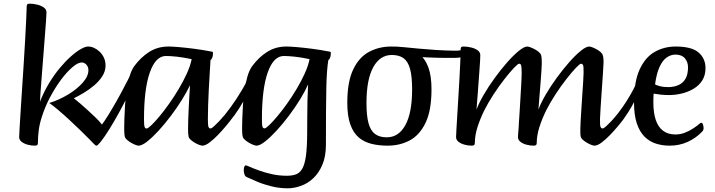

<svg xmlns="http://www.w3.org/2000/svg" viewBox="-20 -776 3875 1040"><path d="M168.3 13Q149.7 13 129.9 7.7Q110 2.4 96.9 -8Q83.8 -18.3 83.8 -33.8Q83.8 -40.9 85.8 -75.8Q87.8 -110.6 91.2 -164.8Q94.5 -218.9 98.9 -284.3Q103.2 -349.6 107.6 -418Q111.9 -486.4 115.6 -549.6Q119.3 -612.9 121.6 -663.4Q124 -713.9 124.7 -742.1Q124.7 -749.2 127.9 -752.6Q131.1 -756 141.1 -756Q161.4 -756 182.1 -750.8Q202.8 -745.7 217.3 -735.4Q231.8 -725 231.8 -709.2Q231.8 -700.7 229.4 -664.4Q227.1 -628 222.7 -575.8Q218.4 -523.6 214.2 -466.4Q210 -409.2 205.7 -357.6Q201.3 -305.9 199 -269.7Q196.6 -233.5 196.6 -225.2Q217.3 -278.4 245.2 -324.5Q273 -370.5 303.5 -407.1Q334 -443.7 363.6 -470Q393.1 -496.4 417.7 -510.2Q442.3 -524 456.9 -524Q472.9 -524 489.2 -516.8Q505.4 -509.5 519.8 -495.9Q534.2 -482.2 542.9 -463.4Q551.7 -444.7 551.7 -420.7Q551.7 -390.5 534.2 -363.1Q516.6 -335.8 489.6 -313Q462.5 -290.2 433 -272.6Q403.4 -255.1 380.1 -243.8Q395 -232.2 415.4 -214.5Q435.8 -196.9 457.1 -177.4Q478.4 -157.9 496.3 -140.7Q514.2 -123.5 523.5 -111.8Q532.8 -101.8 537.3 -91.7Q541.9 -81.6 541.9 -71.5Q541.9 -53.7 534.5 -35Q527.1 -16.3 517.1 -1.2Q509.3 13 502.1 13Q497.2 13 486.2 1.2Q479.9 -5.8 460 -26Q440.2 -46.1 412.7 -72.7Q385.2 -99.2 354.8 -127.5Q324.3 -155.7 295.9 -179.8Q267.4 -203.8 246.9 -218.2Q300.1 -234.5 348.7 -263.9Q397.4 -293.3 428.1 -328.1Q458.9 -362.9 458.9 -396.2Q458.9 -413.6 447.9 -425.7Q436.8 -437.7 422.3 -437.7Q402.5 -437.7 372.7 -412.4Q342.9 -387.2 311.1 -344.8Q279.4 -302.5 251 -249Q222.7 -195.5 205.5 -139.3Q193.9 -103.3 189.7 -70Q185.4 -36.8 185.4 -0.9Q185.4 6.2 181.7 9.6Q177.9 13 168.3 13Z M501.9 13Q498.9 13 497.5 1.7Q496.1 -9.6 497 -25.5Q497.9 -41.4 501.3 -55.6Q504.7 -69.7 510.3 -75Q524.7 -88.6 545.2 -119.5Q565.8 -150.5 588.9 -189.6Q612 -228.7 633.5 -268.4Q655 -308 671.7 -341.1Q688.4 -374.2 695.7 -391.7Q698.4 -397.7 701.4 -392.5Q704.4 -387.3 706.9 -376.9Q709.4 -366.5 710.1 -355.9Q710.7 -345.3 708.4 -340Q694.1 -302.9 671.5 -256.1Q648.8 -209.4 622.8 -162.6Q596.9 -115.7 572.1 -75.9Q547.4 -36 528.4 -11.8Q509.5 12.3 501.9 13Z M730.5 13Q725.5 13 714.3 8.9Q703.1 4.8 690.7 -2.4Q678.2 -9.6 668.4 -18.1Q658.7 -26.5 656.4 -35.1Q652.7 -47.8 652.7 -78.1Q652.7 -96.8 653.7 -130.4Q654.7 -163.9 657.2 -204.7Q659.7 -245.5 665.7 -286.4Q671.7 -327.3 681.7 -361.7Q691.7 -396 706.7 -417Q743.4 -466.7 789 -495.3Q834.7 -524 892.7 -524Q911.9 -524 948.2 -521Q984.4 -517.9 1031.4 -511.9Q1078.4 -505.9 1128.5 -496Q1130.4 -495.7 1132.1 -494.4Q1133.7 -493.1 1133.7 -487.5Q1133.7 -472.4 1129.1 -462Q1124.5 -451.7 1120.2 -451.7Q1120.2 -448.7 1118.8 -426.2Q1117.5 -403.7 1115.3 -368Q1113.1 -332.4 1110.9 -290.6Q1108.7 -248.8 1107.4 -206.9Q1106 -165.1 1106 -131.3Q1106 -97.5 1109.2 -88.9Q1112.4 -80.2 1120.5 -80.2Q1126.2 -80.2 1139 -91.8Q1151.8 -103.4 1167.2 -119.6Q1182.6 -135.9 1195.7 -151.7Q1208.8 -167.6 1215.3 -175.4Q1218.8 -179.3 1220.2 -181Q1221.5 -182.7 1223.8 -182.7Q1228.4 -182.7 1234.8 -172.1Q1241.2 -161.5 1241.2 -150Q1241.2 -145.7 1240 -141.7Q1238.7 -137.6 1235.8 -133.8Q1225.3 -119 1205.1 -94.7Q1184.9 -70.4 1161 -45.5Q1137 -20.5 1114.5 -3.8Q1092.1 13 1075.8 13Q1070.8 13 1059.6 8.9Q1048.4 4.8 1035.9 -2.4Q1023.5 -9.6 1013.7 -18.1Q1004 -26.5 1001.7 -35.1Q1000 -42 999.3 -52.5Q998.7 -63 998.7 -78.1Q998.7 -97 999.5 -126Q1000.4 -155 1002.1 -188.3Q1003.7 -221.6 1005.6 -254.6Q1007.5 -287.6 1009.2 -314.5Q992.5 -278.9 965.1 -234.9Q937.8 -190.9 904.8 -147.4Q871.9 -103.8 838.5 -67.5Q805.1 -31.3 776.8 -9.1Q748.5 13 730.5 13ZM774.5 -79.9Q781.3 -79.9 799.7 -97.5Q818.2 -115.1 843.4 -145.2Q868.6 -175.2 895.9 -213.9Q923.2 -252.5 948.4 -294.7Q973.5 -336.9 992.4 -378.5Q1011.3 -420.1 1018.2 -455.7Q971.3 -465.5 936.9 -469.1Q902.6 -472.7 878.5 -472.7Q823 -472.7 791.5 -383.3Q760 -294 760 -130.7Q760 -97.2 763.2 -88.6Q766.4 -79.9 774.5 -79.9Z M1174 -70.3Q1168.3 -67.3 1164 -71.6Q1159.6 -75.9 1158.2 -84.1Q1156.8 -92.4 1158.7 -101.4Q1160.7 -110.5 1166.5 -116.9Q1197.3 -151.5 1229.5 -195.5Q1261.7 -239.5 1290.7 -288.8Q1319.8 -338 1341 -386.9Q1347 -399.2 1351.3 -391.6Q1355.7 -384 1357.5 -369.9Q1359.3 -355.9 1355.8 -346.6Q1344.8 -315 1324.1 -273.9Q1303.4 -232.8 1277.1 -191.7Q1250.9 -150.6 1224 -118.2Q1197.1 -85.7 1174 -70.3Z M1539.3 244Q1494.6 244 1452.6 233.8Q1410.5 223.6 1375.3 209Q1340.1 194.3 1316 183Q1307.3 179.1 1303.9 167.6Q1300.4 156 1300.4 147.1Q1300.4 134 1303.5 126.8Q1306.6 119.7 1311.5 119.7Q1315.7 119.7 1334.6 128.3Q1353.4 136.9 1384 147.8Q1414.7 158.8 1453.1 167.4Q1491.6 176 1534 176Q1562.8 176 1583.7 168.2Q1604.6 160.3 1617.9 136.6Q1631.1 112.9 1637.3 67.2Q1643.5 21.6 1643.8 -53.6Q1644.1 -88.5 1644.3 -136.5Q1644.5 -184.5 1645.5 -233.3Q1646.6 -282 1648.8 -318.5Q1632.9 -282.7 1605.8 -238.2Q1578.6 -193.7 1545.3 -149.5Q1512.1 -105.4 1478.2 -68.6Q1444.4 -31.9 1415.8 -9.5Q1387.2 13 1369.1 13Q1364.2 13 1353 8.9Q1341.8 4.8 1329.3 -2.4Q1316.8 -9.6 1307.1 -18.1Q1297.3 -26.5 1295 -35.1Q1291.3 -47.8 1291.3 -78.1Q1291.3 -96.8 1292.3 -130.4Q1293.3 -163.9 1295.8 -204.7Q1298.3 -245.5 1304.3 -286.4Q1310.3 -327.3 1320.3 -361.7Q1330.3 -396 1345.3 -417Q1382 -466.7 1427.7 -495.3Q1473.3 -524 1531.4 -524Q1550.5 -524 1586.8 -521Q1623 -517.9 1670 -511.9Q1717.1 -505.9 1767.1 -496Q1769 -495.7 1770.5 -494.4Q1772 -493.1 1772 -487.5Q1772 -472.4 1767.6 -462Q1763.1 -451.7 1758.8 -451.7Q1754.4 -427.1 1751.6 -390.6Q1748.7 -354.1 1747.6 -300.3Q1746.4 -246.5 1745.9 -171Q1745.4 -95.5 1745.4 7.6Q1745.4 71 1726.3 116Q1707.3 161.1 1676.8 189.6Q1646.4 218.1 1609.3 231Q1572.3 244 1539.3 244ZM1413.1 -80.6Q1419.9 -80.6 1438.3 -98.2Q1456.8 -115.8 1482 -145.9Q1507.3 -175.9 1534.6 -214.2Q1561.9 -252.5 1587 -294.7Q1612.1 -336.9 1631 -378.5Q1649.9 -420.1 1656.8 -455.7Q1610 -465.5 1575.6 -469.1Q1541.2 -472.7 1517.1 -472.7Q1461.6 -472.7 1430.1 -383.3Q1398.7 -294 1398.7 -131Q1398.7 -97.2 1401.9 -88.9Q1405.1 -80.6 1413.1 -80.6Z M2079.3 13Q2032.3 13 1992.4 3.2Q1952.5 -6.6 1923.2 -31.4Q1894 -56.1 1877.6 -101.7Q1861.2 -147.4 1861.2 -219Q1861.2 -333.5 1893.3 -400.1Q1925.3 -466.8 1979.5 -495.4Q2033.6 -524 2099.4 -524Q2146.4 -524 2185.8 -514.2Q2225.2 -504.4 2254.9 -479.6Q2284.5 -454.9 2300.9 -409.3Q2317.3 -363.6 2317.3 -292Q2317.3 -177.9 2285.2 -111Q2253.1 -44.2 2199.6 -15.6Q2146.1 13 2079.3 13ZM2075.1 -32.2Q2139.5 -32.2 2175.9 -98.7Q2212.3 -165.2 2212.3 -291.9Q2212.3 -361.3 2201.3 -402Q2190.4 -442.6 2166.4 -460.4Q2142.5 -478.2 2102.3 -478.2Q2038.2 -478.2 2001.6 -411.7Q1965.1 -345.2 1965.1 -218.1Q1965.1 -149.7 1976 -109.1Q1987 -68.5 2011.3 -50.3Q2035.6 -32.2 2075.1 -32.2Z M2442 -462.4Q2432 -462.4 2409.2 -462.4Q2386.4 -462.4 2357.9 -462.9Q2329.4 -463.4 2300.5 -464.8Q2271.6 -466.1 2248.3 -467.6Q2225 -469.1 2214 -472.1Q2202 -476.1 2183 -484.4Q2164 -492.7 2146.5 -501.9Q2129 -511.1 2122 -517.4Q2115 -523.7 2127 -523.7Q2139.9 -523.4 2171.5 -520.1Q2203.1 -516.8 2246.4 -512.8Q2289.8 -508.8 2340.4 -505.4Q2391.1 -502.1 2442 -501.4Q2484 -500.7 2485 -511.4Q2486 -519.4 2489.4 -516.5Q2492.9 -513.5 2493.5 -503.4Q2494.1 -493.4 2486.9 -477.7Q2483.6 -470.7 2475.8 -466.6Q2468 -462.4 2442 -462.4Z M2534.9 13Q2516.3 13 2496.4 7.7Q2476.6 2.4 2463.5 -8Q2450.4 -18.3 2450.4 -33.8Q2450.4 -41.9 2452.2 -73.3Q2454.1 -104.7 2456.8 -150.5Q2459.5 -196.3 2462.8 -249Q2466.1 -301.7 2468.8 -352.5Q2471.5 -403.2 2473.4 -444.8Q2475.2 -486.4 2475.2 -510.1Q2475.2 -517.2 2478.4 -520.6Q2481.6 -524 2490.9 -524Q2511.2 -524 2532.3 -518.8Q2553.4 -513.7 2567.5 -503.4Q2581.6 -493 2581.6 -477.2Q2581.6 -468.7 2580.4 -445.3Q2579.3 -422 2576.7 -391.2Q2574.2 -360.4 2572 -326.5Q2569.8 -292.7 2567.3 -262.4Q2564.7 -232.1 2563.2 -210.6Q2561.7 -189.1 2561.1 -182.4Q2574.2 -218.3 2600.7 -263.6Q2627.1 -309 2660.4 -354.6Q2693.6 -400.1 2727.5 -438.6Q2761.3 -477 2790.3 -500.5Q2819.2 -524 2836.6 -524Q2841.5 -524 2852.9 -519.9Q2864.3 -515.8 2877.1 -508.9Q2889.8 -502.1 2899.4 -493.6Q2908.9 -485.2 2911.3 -475.9Q2913.3 -469.7 2913.9 -458.9Q2914.6 -448 2914.6 -432.9Q2914.6 -424.7 2913.1 -399Q2911.6 -373.2 2909 -339.7Q2906.5 -306.1 2903.6 -272.4Q2900.7 -238.8 2898.9 -214.1Q2897 -189.4 2896.4 -182.7Q2909.8 -218.6 2936.3 -264.1Q2962.8 -309.6 2996 -355Q3029.3 -400.4 3063 -438.7Q3096.6 -477 3125.6 -500.5Q3154.5 -524 3171.9 -524Q3176.9 -524 3188.1 -519.9Q3199.3 -515.8 3211.7 -508.9Q3224.2 -502.1 3233.6 -493.6Q3243 -485.2 3245.3 -475.9Q3247.3 -469.7 3248.5 -458.9Q3249.7 -448 3249 -432.9Q3248.3 -411.6 3245.4 -370.3Q3242.6 -329.1 3239.2 -281.9Q3235.8 -234.6 3233.3 -193.6Q3230.7 -152.5 3230 -131.3Q3229.3 -97.5 3232.9 -88.9Q3236.4 -80.2 3244.5 -80.2Q3250.3 -80.2 3263 -91.8Q3275.8 -103.4 3291.2 -119.6Q3306.6 -135.9 3319.7 -151.7Q3332.9 -167.6 3339.3 -175.4Q3342.9 -179.3 3344.2 -181Q3345.5 -182.7 3347.9 -182.7Q3352.4 -182.7 3358.8 -172.1Q3365.3 -161.5 3365.3 -150Q3365.3 -145.7 3364 -141.7Q3362.7 -137.6 3359.8 -133.8Q3349.3 -119 3329.1 -94.7Q3308.9 -70.4 3285 -45.5Q3261 -20.5 3238.6 -3.8Q3216.1 13 3199.8 13Q3194.9 13 3183.6 8.9Q3172.4 4.8 3160 -2.4Q3147.5 -9.6 3137.7 -18.1Q3128 -26.5 3125.7 -35.1Q3124 -42 3123.7 -52.5Q3123.4 -63 3123.4 -78.1Q3123.4 -94.6 3125.4 -125.1Q3127.5 -155.6 3129.6 -192.9Q3131.8 -230.2 3134.4 -267Q3136.9 -303.7 3138.9 -333.8Q3141 -363.9 3141 -379.7Q3141.7 -413.5 3138.5 -422.1Q3135.3 -430.8 3127.2 -430.8Q3120.5 -430.8 3098.9 -407.9Q3077.2 -385.1 3048.1 -347.9Q3018.9 -310.8 2989.6 -265.9Q2960.2 -221.1 2938.4 -178Q2914.8 -129.5 2901 -85.3Q2887.3 -41 2887.3 -0.9Q2887.3 6.2 2883.5 9.6Q2879.8 13 2870.2 13Q2851.6 13 2831.7 7.7Q2811.9 2.4 2798.8 -8Q2785.7 -18.3 2785.7 -33.8Q2785.7 -39 2786.9 -54.6Q2788.1 -70.1 2789.5 -86.9Q2790.8 -103.6 2790.8 -112Q2792.2 -134.7 2794.3 -165.2Q2796.3 -195.7 2798.1 -228.8Q2800 -262 2801.8 -292.2Q2803.7 -322.4 2804.7 -345.9Q2805.7 -369.5 2805.7 -379.7Q2805.7 -413.5 2802.8 -422.1Q2800 -430.8 2791.9 -430.8Q2785.2 -430.8 2763.6 -407.9Q2741.9 -385.1 2712.8 -347.9Q2683.6 -310.8 2654.2 -265.9Q2624.9 -221.1 2603.1 -178Q2579.5 -129.5 2565.7 -85.3Q2552 -41 2552 -0.9Q2552 6.2 2548.2 9.6Q2544.5 13 2534.9 13Z M3281.8 -43.3Q3278.1 -39.6 3273.1 -44.6Q3268.1 -49.6 3265.7 -60.3Q3263.2 -71 3266.2 -83.8Q3269.2 -96.6 3281.2 -108.6Q3304.2 -132 3328.4 -163.3Q3352.6 -194.5 3374.1 -228.5Q3395.5 -262.5 3412 -294.1Q3428.4 -325.6 3436.7 -348.8Q3440.6 -357 3444.6 -348.4Q3448.6 -339.8 3451.1 -326.4Q3453.6 -313 3451.5 -305.8Q3438.4 -270.8 3421 -235.5Q3403.5 -200.3 3381.8 -166.5Q3360.1 -132.6 3334.9 -101.6Q3309.7 -70.5 3281.8 -43.3Z M3607 13Q3567.9 13 3533.1 2Q3498.4 -9 3471.8 -35.1Q3445.2 -61.3 3429.7 -106.9Q3414.2 -152.5 3414.2 -221.1Q3414.2 -334.1 3445 -400.5Q3475.9 -466.8 3527.1 -495.4Q3578.3 -524 3639.5 -524Q3726.5 -524 3764 -491.6Q3801.5 -459.2 3801.5 -406.8Q3801.5 -368.2 3783.9 -340.4Q3766.3 -312.7 3736.8 -295.2Q3707.3 -277.7 3672.8 -269.4Q3638.4 -261.1 3604.3 -261.1Q3580.7 -261.1 3558.7 -263.5Q3536.7 -266 3520.4 -268.7Q3519.7 -262.8 3519.3 -247.9Q3519 -233 3519 -220.8Q3519 -165.4 3531.9 -126.7Q3544.7 -88.1 3571.4 -67.9Q3598.1 -47.6 3638.5 -47.6Q3664.2 -47.6 3687.6 -56.4Q3711 -65.2 3729.8 -77.2Q3748.6 -89.2 3759.2 -97.6Q3768.6 -105.3 3772.2 -108.2Q3775.8 -111 3778.8 -111Q3784.4 -111 3787.8 -101.5Q3791.1 -91.9 3791.1 -80.4Q3791.1 -76.4 3789.5 -72Q3787.9 -67.6 3781.6 -61.4Q3749.3 -27.7 3704.6 -7.3Q3659.9 13 3607 13ZM3528.3 -319.4Q3531.7 -315.3 3553.4 -309.5Q3575.1 -303.8 3602 -304.1Q3634.5 -305.1 3657.9 -316.5Q3681.3 -327.9 3694.1 -351.2Q3706.8 -374.6 3706.8 -411.4Q3706.8 -439.8 3689.9 -460Q3673 -480.3 3638.3 -480.3Q3613.6 -480.3 3591.1 -464.5Q3568.6 -448.7 3552.4 -413.2Q3536.1 -377.7 3528.3 -319.4Z"/></svg>

Font: Briem Hand Thin
Style: Regular
Weight: 100
Designer: Gunnlaugur SE Briem, Eben Sorkin
Foundry: Sorkin Type Co.
Version: Version 1.003